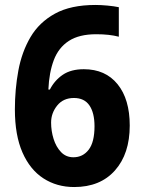

<svg xmlns="http://www.w3.org/2000/svg" viewBox="-20 -744 580 774"><path d="M40 -303Q40 -384 54 -459.5Q68 -535 103 -594.5Q138 -654 201.5 -689Q265 -724 365 -724Q387 -724 413.5 -721.5Q440 -719 459 -715V-596Q440 -601 417.5 -603.5Q395 -606 368 -606Q299 -606 257.5 -579Q216 -552 197 -502Q178 -452 175 -383H181Q200 -420 233 -442.5Q266 -465 318 -465Q405 -465 454 -404.5Q503 -344 503 -238Q503 -124 443.5 -57Q384 10 279 10Q209 10 155 -25Q101 -60 70.5 -129.5Q40 -199 40 -303ZM276 -110Q314 -110 337.5 -140.5Q361 -171 361 -235Q361 -289 340.5 -319Q320 -349 278 -349Q235 -349 210.5 -318.5Q186 -288 186 -250Q186 -216 196 -184Q206 -152 226 -131Q246 -110 276 -110Z"/></svg>

Font: Noto Sans Lao UI SemCond
Style: Bold
Weight: 700
Width: 4
Designer: Monotype Design Team
Foundry: Monotype Imaging Inc.
Version: Version 2.000; ttfautohint (v1.8.4.7-5d5b)